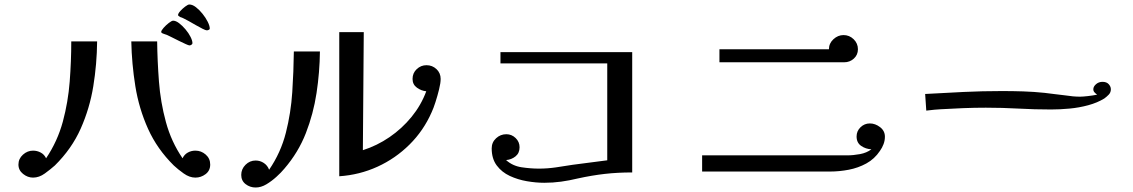

<svg xmlns="http://www.w3.org/2000/svg" viewBox="-20 -828 5040 854"><path d="M412 -644Q411 -543 395 -444.5Q379 -346 339 -256Q299 -166 224 -92Q205 -75 179.5 -56.5Q154 -38 127 -38Q103 -38 82.5 -54.5Q62 -71 62 -96Q62 -122 82 -140Q102 -158 127 -158Q145 -158 161 -149.5Q177 -141 185 -124Q236 -200 259.5 -287Q283 -374 290 -465Q297 -556 297 -644ZM915 -96Q915 -69 894.5 -53.5Q874 -38 849 -38Q823 -38 797 -56.5Q771 -75 753 -92Q679 -165 638.5 -255Q598 -345 582 -444.5Q566 -544 564 -644H679Q680 -558 687 -465.5Q694 -373 718 -285Q742 -197 792 -124Q800 -141 815.5 -149.5Q831 -158 849 -158Q875 -158 895 -140.5Q915 -123 915 -96ZM836 -636Q836 -632 831.5 -629Q827 -626 823 -626Q819 -626 806 -632Q793 -638 776.5 -646Q760 -654 745.5 -661.5Q731 -669 724 -672Q720 -674 708.5 -677.5Q697 -681 697 -686Q697 -692 707.5 -704Q718 -716 731 -726Q744 -736 750 -736Q762 -736 776.5 -725Q791 -714 805 -697.5Q819 -681 827.5 -664Q836 -647 836 -636ZM913 -701Q913 -697 908 -695Q903 -693 900 -693Q895 -693 881 -700Q867 -707 850.5 -716.5Q834 -726 819 -734.5Q804 -743 797 -746Q793 -748 789.5 -749.5Q786 -751 782 -752Q780 -754 776 -756Q772 -758 772 -761Q772 -768 782 -779Q792 -790 804 -799Q816 -808 822 -808Q836 -808 851.5 -796Q867 -784 881 -766.5Q895 -749 904 -731Q913 -713 913 -701Z M1403 -599Q1402 -507 1388 -414.5Q1374 -322 1340.5 -236Q1307 -150 1245 -78Q1231 -61 1209.5 -41.5Q1188 -22 1164.5 -8Q1141 6 1117 6Q1092 6 1072.5 -9Q1053 -24 1053 -50Q1053 -76 1072 -95Q1091 -114 1117 -114Q1137 -114 1153.5 -103Q1170 -92 1177 -73Q1229 -149 1251.5 -237.5Q1274 -326 1280 -418.5Q1286 -511 1287 -599ZM1940 -477Q1940 -459 1933 -430.5Q1926 -402 1917 -374Q1908 -346 1900 -329Q1864 -247 1801.5 -185Q1739 -123 1659 -86.5Q1579 -50 1489 -44V-685H1598L1594 -160Q1657 -180 1712.5 -218Q1768 -256 1810.5 -308Q1853 -360 1876 -422Q1854 -424 1834.5 -438Q1815 -452 1815 -477Q1815 -503 1833.5 -520.5Q1852 -538 1877 -538Q1903 -538 1921.5 -520.5Q1940 -503 1940 -477Z M2792 -61Q2727 -61 2670 -54.5Q2613 -48 2549 -34Q2512 -25 2475.5 -20Q2439 -15 2401 -15Q2364 -15 2323.5 -22Q2283 -29 2247.5 -45.5Q2212 -62 2189.5 -92Q2167 -122 2167 -168Q2167 -195 2186.5 -213Q2206 -231 2232 -231Q2256 -231 2273.5 -214Q2291 -197 2291 -173Q2291 -147 2273 -132.5Q2255 -118 2231 -116Q2260 -90 2300 -84Q2340 -78 2377 -78Q2415 -78 2452.5 -83.5Q2490 -89 2527 -95Q2565 -100 2604 -105Q2643 -110 2681 -115V-546H2206V-596H2792Z M3916 -220Q3916 -203 3910 -187Q3904 -171 3894 -157Q3870 -121 3833.5 -101Q3797 -81 3755 -73Q3713 -65 3672 -65H3103V-137H3749Q3775 -137 3805 -142.5Q3835 -148 3856 -164Q3831 -165 3810.5 -179Q3790 -193 3790 -221Q3790 -245 3807.5 -262Q3825 -279 3849 -279Q3873 -279 3894.5 -262.5Q3916 -246 3916 -220ZM3796 -609Q3796 -584 3778 -567.5Q3760 -551 3735 -551H3180V-609H3667Q3667 -635 3687 -653.5Q3707 -672 3732 -672Q3758 -672 3777 -653.5Q3796 -635 3796 -609Z M4921 -431Q4921 -417 4912 -407.5Q4903 -398 4892 -390Q4861 -371 4820.5 -360Q4780 -349 4737 -345Q4694 -341 4655 -341Q4582 -341 4510 -345Q4438 -349 4365 -349Q4315 -349 4264 -347Q4213 -345 4163 -342Q4150 -341 4136 -340Q4122 -339 4100 -336L4095 -410Q4184 -415 4266.5 -419Q4349 -423 4437 -423Q4484 -423 4531 -421.5Q4578 -420 4626 -415Q4652 -412 4674.5 -409Q4697 -406 4716 -404Q4754 -398 4784 -398Q4795 -398 4818 -400.5Q4841 -403 4860 -407Q4853 -412 4848 -417.5Q4843 -423 4843 -431Q4843 -443 4855 -453.5Q4867 -464 4884 -464Q4902 -464 4911.5 -453.5Q4921 -443 4921 -431Z"/></svg>

Font: Kaisei Decol Medium
Style: Regular
Weight: 500
Designer: Font-Kai, 金井和夫
Foundry: KAZUO KANAI
Version: Version 5.003